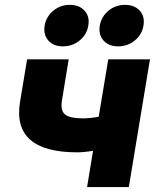

<svg xmlns="http://www.w3.org/2000/svg" viewBox="-20 -755 629 775"><path d="M292 -140.1Q26.9 -140.1 61 -344.7L89.4 -515.6H257.3L230.5 -352.1Q223.1 -309.1 242.2 -293.2Q261.2 -277.3 314.5 -277.3Q344.7 -277.3 378.4 -283.7L417 -515.6H585.4L500 0H331.5L355.5 -146Q338.9 -143.6 322.3 -141.8Q305.7 -140.1 292 -140.1ZM457 -567.9Q418.5 -567.9 397.7 -591.6Q377 -615.2 382.8 -651.9Q389.2 -688 417.7 -711.7Q446.3 -735.4 484.9 -735.4Q522.9 -735.4 544.2 -711.7Q565.4 -688 559.1 -651.9Q553.2 -615.2 524.2 -591.6Q495.1 -567.9 457 -567.9ZM233.9 -567.9Q195.8 -567.9 175 -591.6Q154.3 -615.2 160.2 -651.9Q166.5 -688 195.1 -711.7Q223.6 -735.4 261.7 -735.4Q300.3 -735.4 321.5 -711.7Q342.8 -688 336.4 -651.9Q330.6 -615.2 301.5 -591.6Q272.5 -567.9 233.9 -567.9Z"/></svg>

Font: Inter Display ExtraBold
Style: Italic
Weight: 800
Italic angle: -9.39999°
Designer: Rasmus Andersson
Foundry: rsms
Version: Version 4.000;git-a52131595